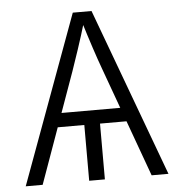

<svg xmlns="http://www.w3.org/2000/svg" viewBox="-52 -777 773 827"><g transform="rotate(-5 334.5 -364.0)"><path d="M368.2 -271.5V0H300.3V-271.5ZM25.9 0 293 -727.5H374L643.1 0H570.3L397.5 -476.1Q382.8 -516.1 365.5 -568.6Q348.1 -621.1 325.2 -695.8H340.8Q318.4 -620.6 300.5 -567.4Q282.7 -514.2 269.5 -476.1L99.1 0ZM150.4 -241.2V-301.3H518.6V-241.2Z"/></g></svg>

Font: Inter 16pt Light
Style: Regular
Weight: 300
Version: Version 4.001;git-66647c0bb